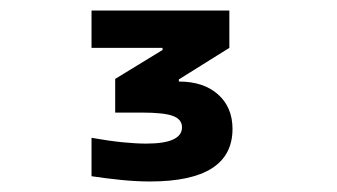

<svg xmlns="http://www.w3.org/2000/svg" viewBox="-20 -750 640 365"><path d="M265 -405Q239 -405 209.5 -408Q180 -411 154 -415V-488Q188 -482 213.5 -479.5Q239 -477 258 -477Q326 -477 326 -508Q326 -523 309 -529.5Q292 -536 249 -536H199V-600L289 -655V-659H154V-730H416V-659L320 -599V-595Q367 -595 394.5 -570.5Q422 -546 422 -505Q422 -405 265 -405Z"/></svg>

Font: M PLUS Code Latin 60 Medium
Style: Regular
Weight: 500
Width: 7
Monospace: yes
Designer: Coji Morishita
Foundry: UNDERFOREST DESIGN
Version: Version 1.005; ttfautohint (v1.8.3)